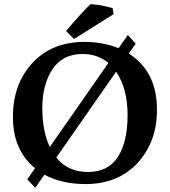

<svg xmlns="http://www.w3.org/2000/svg" viewBox="-20 -867 815 921"><path d="M148 -60Q42 -147 42 -305.5Q42 -464 135.5 -565Q229 -666 385 -666Q473 -666 549 -636L593 -699L631 -658L598 -610Q733 -524 733 -341Q733 -186 639.5 -85Q546 16 390 16Q277 16 193 -29L149 34L111 -7ZM537 -523 250 -111Q306 -42 402.5 -42Q499 -42 545.5 -114.5Q592 -187 592 -314.5Q592 -442 537 -523ZM219 -162 500 -565Q449 -608 376 -608Q280 -608 231.5 -534.5Q183 -461 183 -349Q183 -237 219 -162ZM520 -828 525 -799 335 -680 297 -718Q311 -736 358 -788.5Q405 -841 416 -847Q464 -844 520 -828Z"/></svg>

Font: Buenard
Style: Bold
Weight: 700
Foundry: FontFuror
Version: Version 1.002 2011